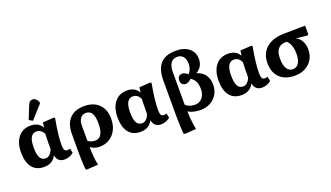

<svg xmlns="http://www.w3.org/2000/svg" viewBox="-86 -1488 4100 2379"><g transform="rotate(-20 1964.0 -298.5)"><path d="M252 14Q150 14 96.5 -54.5Q43 -123 43 -251Q43 -379 102.5 -452.5Q162 -526 266 -526Q369 -526 416 -447H418L425 -510L570 -520L586 -511Q546 -295 546 -172Q546 -123 556.5 -103Q567 -83 593 -83Q606 -83 630 -90L643 -31Q620 -10 587 2Q554 14 523 14Q434 14 414 -78H412Q366 14 252 14ZM307 -80Q366 -80 401 -163Q401 -213 402 -267.5Q403 -322 405 -364Q392 -395 367 -414Q342 -433 311 -433Q211 -433 211 -259Q211 -165 234 -122.5Q257 -80 307 -80ZM317 -571 270 -598 337 -766Q349 -797 363 -809.5Q377 -822 400 -822Q445 -822 472 -764V-744Z M739 225 723 216Q720 188 718 145.5Q716 103 714.5 57.5Q713 12 713 -28L714 -256Q714 -385 781.5 -455.5Q849 -526 973 -526Q1096 -526 1166 -456.5Q1236 -387 1236 -264Q1236 -181 1204 -118.5Q1172 -56 1115 -21Q1058 14 983 14Q951 14 922 4Q893 -6 866 -24H865Q866 118 888 215ZM959 -76Q1068 -76 1068 -264Q1068 -354 1042.5 -396.5Q1017 -439 965 -439Q918 -439 891.5 -403.5Q865 -368 865 -307V-108Q880 -94 907.5 -85Q935 -76 959 -76Z M1524 14Q1422 14 1368.5 -54.5Q1315 -123 1315 -251Q1315 -379 1374.5 -452.5Q1434 -526 1538 -526Q1641 -526 1688 -447H1690L1697 -510L1842 -520L1858 -511Q1818 -295 1818 -172Q1818 -123 1828.5 -103Q1839 -83 1865 -83Q1878 -83 1902 -90L1915 -31Q1892 -10 1859 2Q1826 14 1795 14Q1706 14 1686 -78H1684Q1638 14 1524 14ZM1579 -80Q1638 -80 1673 -163Q1673 -213 1674 -267.5Q1675 -322 1677 -364Q1664 -395 1639 -414Q1614 -433 1583 -433Q1483 -433 1483 -259Q1483 -165 1506 -122.5Q1529 -80 1579 -80Z M2031 225 2015 216Q2010 163 2007.5 105.5Q2005 48 2005 -20V-488Q2005 -637 2071.5 -709.5Q2138 -782 2275 -782Q2384 -782 2447.5 -730Q2511 -678 2511 -589Q2511 -486 2422 -433V-431Q2490 -415 2529 -360.5Q2568 -306 2568 -229Q2568 -158 2535.5 -103Q2503 -48 2445.5 -17Q2388 14 2313 14Q2269 14 2225.5 3Q2182 -8 2157 -25H2155Q2155 12 2158 55Q2161 98 2167 140Q2173 182 2180 215ZM2272 -71Q2332 -71 2369.5 -114.5Q2407 -158 2407 -229Q2407 -346 2330 -392Q2303 -369 2286.5 -361Q2270 -353 2252 -353Q2224 -353 2207 -371Q2190 -389 2190 -419Q2190 -451 2206.5 -469.5Q2223 -488 2252 -488Q2290 -488 2326 -452Q2350 -481 2360.5 -510Q2371 -539 2371 -579Q2371 -638 2343 -671.5Q2315 -705 2267 -705Q2151 -705 2151 -543V-116Q2171 -95 2204 -83Q2237 -71 2272 -71Z M2856 14Q2754 14 2700.5 -54.5Q2647 -123 2647 -251Q2647 -379 2706.5 -452.5Q2766 -526 2870 -526Q2973 -526 3020 -447H3022L3029 -510L3174 -520L3190 -511Q3150 -295 3150 -172Q3150 -123 3160.5 -103Q3171 -83 3197 -83Q3210 -83 3234 -90L3247 -31Q3224 -10 3191 2Q3158 14 3127 14Q3038 14 3018 -78H3016Q2970 14 2856 14ZM2911 -80Q2970 -80 3005 -163Q3005 -213 3006 -267.5Q3007 -322 3009 -364Q2996 -395 2971 -414Q2946 -433 2915 -433Q2815 -433 2815 -259Q2815 -165 2838 -122.5Q2861 -80 2911 -80Z M3557 14Q3474 14 3414 -17.5Q3354 -49 3322 -107.5Q3290 -166 3290 -246Q3290 -374 3374 -447Q3458 -520 3608 -522L3888 -526V-410L3872 -401L3729 -416V-414Q3773 -396 3799 -347Q3825 -298 3825 -236Q3825 -162 3791.5 -105.5Q3758 -49 3697.5 -17.5Q3637 14 3557 14ZM3563 -70Q3613 -70 3641 -113.5Q3669 -157 3669 -236Q3669 -298 3652.5 -345Q3636 -392 3606 -416H3591Q3456 -416 3456 -247Q3456 -162 3484 -116Q3512 -70 3563 -70Z"/></g></svg>

Font: Literata
Style: Bold
Weight: 700
Designer: Latin by Veronika Burian and Jose Scaglione. Greek by Irene Vlachou. Cyrillic by Vera Evstafieva.
Foundry: TypeTogether
Version: Version 3.103; ttfautohint (v1.8.4.7-5d5b);gftools[0.9.29]